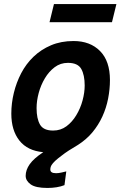

<svg xmlns="http://www.w3.org/2000/svg" viewBox="-20 -741 600 950"><path d="M215 189Q156 189 131.5 171Q107 153 107 129Q107 100 127 71.5Q147 43 194 12Q116 5 76 -45.5Q36 -96 36 -179Q36 -230 48.5 -281.5Q61 -333 85 -379Q109 -425 146 -460.5Q183 -496 232.5 -517Q282 -538 344 -538Q426 -538 475 -488.5Q524 -439 524 -345Q524 -300 515 -253.5Q506 -207 486.5 -164.5Q467 -122 437 -86Q407 -50 364 -23Q340 -9 320 4Q300 17 285 29Q266 43 253.5 54.5Q241 66 235 76Q229 86 229 98Q229 107 236 111.5Q243 116 258 116Q270 116 285 112.5Q300 109 308 107L299 175Q282 182 260 185.5Q238 189 215 189ZM243 -95Q280 -95 308.5 -116Q337 -137 357.5 -171Q378 -205 388.5 -244Q399 -283 399 -318Q399 -370 382 -400Q365 -430 316 -430Q279 -430 250.5 -408.5Q222 -387 202 -353.5Q182 -320 171.5 -281Q161 -242 161 -206Q161 -154 178 -124.5Q195 -95 243 -95ZM225 -631 247 -721H556L534 -631Z"/></svg>

Font: Ubuntu Sans Mono SemiBold
Style: Italic
Weight: 600
Italic angle: -13.5°
Monospace: yes
Designer: Dalton Maag Ltd
Foundry: Dalton Maag Ltd
Version: Version 1.006